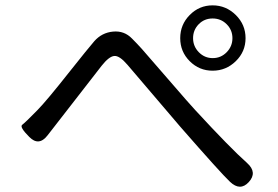

<svg xmlns="http://www.w3.org/2000/svg" viewBox="-20 -734 1040 717"><path d="M909 -54Q877 -19 839 -55Q805 -87 653 -261L456 -492Q426 -527 406.5 -525Q387 -523 360 -489L158 -229Q125 -186 89 -223Q52 -260 63 -268Q74 -276 119 -322Q152 -355 242 -469L298 -539Q315 -560 332 -580Q360 -612 402 -616Q444 -620 473 -590Q492 -571 510 -551L675 -361Q692 -342 709 -323Q840 -181 903 -125Q942 -90 909 -54ZM774 -470Q724 -470 688.5 -505.5Q653 -541 653 -591.5Q653 -642 688.5 -678Q724 -714 774 -714Q824 -714 860.5 -678Q897 -642 897 -591.5Q897 -541 860.5 -505.5Q824 -470 774 -470ZM774.5 -517Q805 -517 826.5 -539Q848 -561 848 -591.5Q848 -622 826.5 -643.5Q805 -665 774 -665Q743 -665 722 -643.5Q701 -622 701 -591.5Q701 -561 722.5 -539Q744 -517 774.5 -517Z"/></svg>

Font: Resource Han Rounded KR
Style: Regular
Weight: 400
Designer: Cyano Hao (round all glyphs); Ryoko NISHIZUKA 西塚涼子 (kana, bopomofo & ideographs); Paul D. Hunt (Latin, Greek & Cyrillic)
Foundry: Cyano Hao
Version: 0.990